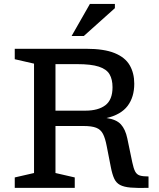

<svg xmlns="http://www.w3.org/2000/svg" viewBox="-20 -955 810 976"><path d="M55 -654V-707H418Q509 -707 562.5 -685.2Q616 -663.5 639.2 -623.5Q662.5 -583.5 662.5 -529.5Q662.5 -461.5 628.8 -416.8Q595 -372 521.5 -355Q571.5 -348 594.5 -322.8Q617.5 -297.5 627 -252L652.5 -129.5Q659 -98.5 667.2 -83Q675.5 -67.5 691 -62.8Q706.5 -58 735 -58V0Q678.5 1.5 644 -1.5Q609.5 -4.5 590 -15Q570.5 -25.5 560.5 -47.2Q550.5 -69 543.5 -105L522.5 -212Q515 -252 503.5 -274.2Q492 -296.5 469.2 -305.5Q446.5 -314.5 404.5 -314.5H262V-75.5L360 -53V0H55V-53L153 -75.5V-631.5ZM414 -392.5Q479.5 -392.5 515.8 -420.2Q552 -448 552 -511.5Q552 -551.5 536.8 -577.5Q521.5 -603.5 482.5 -616.2Q443.5 -629 373 -629H262V-392.5ZM344 -772 437 -935H564V-913.5L406 -772Z"/></svg>

Font: Newsreader Caption
Style: Regular
Weight: 400
Designer: Hugues Gentile
Foundry: Production Type
Version: Version 1.001